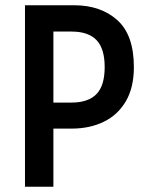

<svg xmlns="http://www.w3.org/2000/svg" viewBox="-20 -710 565 730"><path d="M75 0V-690H262Q363 -690 426 -633.5Q489 -577 489 -455Q489 -377 458.5 -325Q428 -273 374.5 -247Q321 -221 252 -221H183V0ZM183 -320H252Q315 -320 346.5 -352Q378 -384 378 -455Q378 -525 347 -557.5Q316 -590 252 -590H183Z"/></svg>

Font: Radio Canada Condensed Medium
Style: Regular
Weight: 500
Width: 3
Designer: Charles Daoud, Etienne Aubert Bonn, Alexandre Saumier Demers, Jacques Le Bailly
Foundry: Radio-Canada
Version: Version 2.104; ttfautohint (v1.8.4.7-5d5b);gftools[0.9.28.de